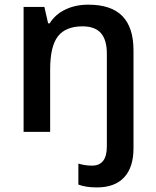

<svg xmlns="http://www.w3.org/2000/svg" viewBox="-20 -570 675 830"><path d="M398.9 240.2Q351.1 240.2 318.8 228V137.2Q347.2 146 377.9 146Q441.9 146 441.9 63V-337.9Q441.9 -397.5 416.3 -426.8Q390.6 -456.1 336.9 -456.1Q264.2 -456.1 230.5 -413.1Q196.8 -370.1 196.8 -269V0H82V-540H171.9L188 -469.2H194.8Q218.8 -507.8 262.5 -528.8Q306.2 -549.8 361.8 -549.8Q460.9 -549.8 509 -500.5Q557.1 -451.2 557.1 -352.1V70.8Q557.1 153.3 516.6 196.8Q476.1 240.2 398.9 240.2Z"/></svg>

Font: Open Sans Semibold
Style: Regular
Weight: 600
Foundry: Ascender Corporation
Version: Version 1.10; ttfautohint (v1.5.65-e2d9)